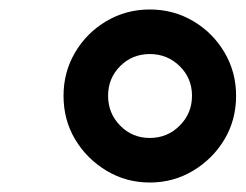

<svg xmlns="http://www.w3.org/2000/svg" viewBox="-20 -770 518 405"><path d="M296 -385Q246 -385 204.5 -410Q163 -435 138.5 -476Q114 -517 114 -568Q114 -618 138.5 -659.5Q163 -701 204.5 -725.5Q246 -750 296 -750Q346 -750 387.5 -725.5Q429 -701 453.5 -659.5Q478 -618 478 -568Q478 -517 453.5 -476Q429 -435 387.5 -410Q346 -385 296 -385ZM296 -479Q333 -479 359 -505Q385 -531 385 -568Q385 -605 359 -630.5Q333 -656 296 -656Q259 -656 233.5 -630.5Q208 -605 208 -568Q208 -531 233.5 -505Q259 -479 296 -479Z"/></svg>

Font: Be Vietnam Pro SemiBold
Style: Italic
Weight: 600
Italic angle: -12°
Designer: Lam Bao, Tony Le, Vietanh Nguyen
Foundry: Yellow Type Foundry
Version: Version 1.002; ttfautohint (v1.8.3)